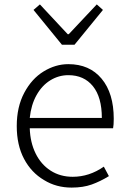

<svg xmlns="http://www.w3.org/2000/svg" viewBox="-20 -838 578 871"><path d="M180 -21Q122 -55 89 -117.5Q56 -180 56 -266Q56 -353 90 -417Q124 -481 178 -514Q232 -547 290 -547Q386 -547 441 -481Q496 -415 496 -299Q496 -271 493 -256H115Q117 -192 141.5 -142Q166 -92 209.5 -64Q253 -36 310 -36Q385 -36 451 -82L474 -39Q435 -15 396 -1Q357 13 305 13Q235 13 180 -21ZM290 -497Q246 -497 208 -473.5Q170 -450 145.5 -406Q121 -362 115 -303H442Q442 -397 401.5 -447Q361 -497 290 -497ZM132 -793 161 -818 287 -683H292L419 -818L447 -793L318 -635H261Z"/></svg>

Font: Merged Yaku Han JP Light
Style: Regular
Weight: 300
Designer: Ryoko NISHIZUKA 西塚涼子 (kana, bopomofo & ideographs); Paul D. Hunt (Latin, Greek & Cyrillic); Sandoll Communications 산돌커뮤니
Foundry: Adobe
Version: Version 2.004